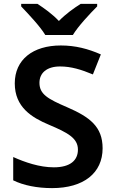

<svg xmlns="http://www.w3.org/2000/svg" viewBox="-20 -958 590 988"><path d="M213 -778H355C382 -823 443 -888 480 -925V-938H395C360 -916 318 -886 283 -850C249 -886 208 -915 173 -938H89V-925C125 -887 186 -823 213 -778ZM508 -195C508 -307 441 -356 326 -406C226 -449 183 -473 183 -532C183 -582 220 -616 289 -616C346 -616 398 -600 458 -575L499 -678C433 -707 368 -724 293 -724C149 -724 56 -651 56 -529C56 -406 144 -353 232 -316C329 -275 381 -247 381 -188C381 -134 343 -97 257 -97C183 -97 108 -123 48 -150V-30C101 -4 171 10 248 10C411 10 508 -68 508 -195Z"/></svg>

Font: Noto Sans Bengali SemiBold
Style: Regular
Weight: 600
Designer: Jelle Bosma - Monotype Design Team
Foundry: Monotype Imaging Inc.
Version: Version 2.003